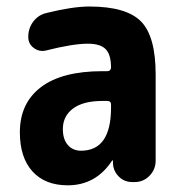

<svg xmlns="http://www.w3.org/2000/svg" viewBox="-20 -550 540 580"><path d="M315.4 -224.6V-234.4Q315.4 -245.1 303.7 -245.1H290Q231.4 -245.1 200.7 -222.2Q169.9 -199.2 169.9 -160.2Q169.9 -128.9 185.1 -111.8Q200.2 -94.7 224.6 -94.7Q315.4 -94.7 315.4 -224.6ZM250 -530.3Q361.3 -530.3 405.8 -485.4Q450.2 -440.4 450.2 -325.2V-64.5Q450.2 -38.1 431.6 -19Q413.1 0 386.7 0H379.9Q355.5 0 338.9 -16.6Q322.3 -33.2 321.3 -56.6V-64.5Q321.3 -65.4 320.3 -65.4Q318.4 -65.4 318.4 -64.5Q269.5 9.8 184.6 9.8Q116.2 9.8 78.1 -32.2Q40 -74.2 40 -150.4Q40 -238.3 103.5 -286.6Q167 -335 290 -335H303.7Q314.5 -335 315.4 -345.7Q315.4 -384.8 299.3 -401.4Q283.2 -418 245.1 -418Q200.2 -418 119.1 -397.5Q99.6 -392.6 82.5 -404.8Q65.4 -417 65.4 -438.5Q65.4 -464.8 80.6 -484.9Q95.7 -504.9 120.1 -510.7Q199.2 -530.3 250 -530.3Z"/></svg>

Font: Rounded-X Mgen+ 2m bold
Style: Bold
Weight: 700
Designer: [Source Han Sans]
Ryoko NISHIZUKA  (kana & ideographs); Paul D. Hunt (Latin, Greek & Cyrillic); Wenlong ZHANG  (bopomofo
Version: Version 1.059.20150602